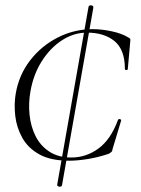

<svg xmlns="http://www.w3.org/2000/svg" viewBox="-20 -589 527 718"><path d="M194 101 311 -563Q312 -570 321 -569Q330 -568 329 -560L212 103Q211 110 202 109Q193 108 194 101ZM327 -480Q360 -480 397.5 -472Q435 -464 458 -450Q466 -446 467 -443.5Q468 -441 467 -433L458 -332Q458 -327 452.5 -327Q447 -327 447 -332Q447 -403 408.5 -435Q370 -467 305 -467Q256 -467 212 -438.5Q168 -410 136.5 -360.5Q105 -311 94 -248Q86 -204 90.5 -160Q95 -116 113 -80Q131 -44 164.5 -22Q198 0 247 0Q302 0 348 -33.5Q394 -67 421 -140Q423 -145 428.5 -143.5Q434 -142 433 -138L401 -32Q400 -24 397.5 -21.5Q395 -19 387 -14Q345 0 306.5 6Q268 12 239 12Q170 12 127.5 -11.5Q85 -35 63.5 -73.5Q42 -112 37 -156Q32 -200 39 -240Q51 -309 92.5 -363Q134 -417 195.5 -448.5Q257 -480 327 -480Z"/></svg>

Font: Cormorant Garamond Light
Style: Italic
Weight: 300
Italic angle: -10°
Designer: Christian Thalmann (Catharsis Fonts)
Foundry: Catharsis Fonts
Version: Version 4.001